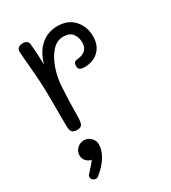

<svg xmlns="http://www.w3.org/2000/svg" viewBox="-195 -626 892 1003"><g transform="rotate(-30 251.0 -124.5)"><path d="M442 -375Q442 -320 409 -288.5Q376 -257 324 -257Q304 -257 295.5 -263Q287 -269 287 -285Q287 -311 312 -312Q377 -318 377 -376Q377 -407 360 -429Q343 -451 305 -451Q265 -451 235.5 -417Q206 -383 189 -332.5Q172 -282 169 -233Q163 -141 163 -59Q163 -18 155.5 -5Q148 8 126 8Q104 8 95.5 -2.5Q87 -13 87 -39L86 -230Q86 -296 76 -404Q70 -467 69 -494Q68 -510 78 -518.5Q88 -527 106 -527Q137 -527 139 -497Q145 -434 146 -374Q163 -440 205 -477Q247 -514 306 -514Q370 -514 406 -473.5Q442 -433 442 -375ZM186 130Q186 164 163.5 201Q141 238 100 271Q93 278 83 278Q74 278 65.5 271Q57 264 57 254Q57 248 61 242L76 225Q105 194 113 180Q95 178 82 163.5Q69 149 69 130Q69 106 86.5 89Q104 72 128 72Q152 72 169 89Q186 106 186 130Z"/></g></svg>

Font: Mali
Style: Regular
Weight: 400
Version: Version 1.000; ttfautohint (v1.6)